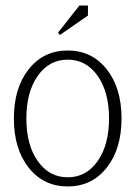

<svg xmlns="http://www.w3.org/2000/svg" viewBox="-20 -667 488 692"><path d="M196 -541 189 -549 266 -647H297V-611ZM116 -393.5Q75 -335 75 -240Q75 -145 116 -86.5Q157 -28 224 -28Q291 -28 332 -86.5Q373 -145 373 -240Q373 -335 332 -393.5Q291 -452 224 -452Q157 -452 116 -393.5ZM83.5 -62.5Q30 -130 30 -240Q30 -350 83.5 -417.5Q137 -485 224 -485Q311 -485 364.5 -417.5Q418 -350 418 -240Q418 -130 364.5 -62.5Q311 5 224 5Q137 5 83.5 -62.5Z"/></svg>

Font: Glametrix
Style: Light
Weight: 300
Designer: gluk
Foundry: gluk
Version: Version 0.40